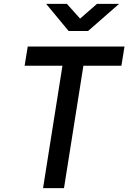

<svg xmlns="http://www.w3.org/2000/svg" viewBox="-20 -970 662 990"><path d="M202 0 302 -631H107L123 -730H622L606 -631H410L310 0ZM334 -810 218 -950H325L393 -874L480 -950H594L434 -810Z"/></svg>

Font: JetBrains Mono NL SemiBold
Style: Italic
Weight: 600
Italic angle: -9°
Monospace: yes
Designer: Philipp Nurullin, Konstantin Bulenkov
Foundry: JetBrains
Version: Version 2.305; ttfautohint (v1.8.4.7-5d5b)